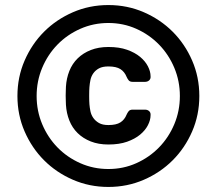

<svg xmlns="http://www.w3.org/2000/svg" viewBox="-20 -730 857 760"><path d="M409 10Q334 10 268.5 -18.5Q203 -47 154.5 -95.5Q106 -144 77.5 -209.5Q49 -275 49 -350Q49 -425 77.5 -490.5Q106 -556 154.5 -604.5Q203 -653 268.5 -681.5Q334 -710 409 -710Q484 -710 549.5 -681.5Q615 -653 663.5 -604.5Q712 -556 740.5 -490.5Q769 -425 769 -350Q769 -275 740.5 -209.5Q712 -144 663.5 -95.5Q615 -47 549.5 -18.5Q484 10 409 10ZM409 -61Q468 -61 519.5 -84Q571 -107 609.5 -146.5Q648 -186 670 -238.5Q692 -291 692 -350Q692 -409 670 -461.5Q648 -514 609.5 -553.5Q571 -593 519.5 -616Q468 -639 409 -639Q350 -639 298 -616Q246 -593 207.5 -553.5Q169 -514 147 -461.5Q125 -409 125 -350Q125 -291 147 -238.5Q169 -186 207.5 -146.5Q246 -107 298 -84Q350 -61 409 -61ZM409 -158Q370 -158 339.5 -170Q309 -182 287.5 -203Q266 -224 254.5 -253Q243 -282 241 -315Q241 -321 240.5 -331Q240 -341 240 -351.5Q240 -362 240.5 -371.5Q241 -381 241 -387Q243 -420 254.5 -449Q266 -478 287.5 -499Q309 -520 339.5 -532Q370 -544 409 -544Q452 -544 483 -533Q514 -522 534.5 -505Q555 -488 565.5 -467.5Q576 -447 576 -428Q577 -418 570.5 -412Q564 -406 554 -406H505Q494 -406 489 -412.5Q484 -419 481 -426Q473 -446 456.5 -456.5Q440 -467 409 -467Q386 -467 372 -459.5Q358 -452 349.5 -440Q341 -428 338 -413.5Q335 -399 334 -385Q333 -373 333 -351Q333 -329 334 -317Q335 -304 338 -289.5Q341 -275 349.5 -263Q358 -251 372 -243Q386 -235 409 -235Q440 -235 456.5 -245.5Q473 -256 481 -276Q484 -283 489 -289.5Q494 -296 505 -296H554Q564 -296 570.5 -290Q577 -284 576 -274Q576 -255 565.5 -234.5Q555 -214 534.5 -197Q514 -180 483 -169Q452 -158 409 -158Z"/></svg>

Font: Fz Rubik Med
Style: Regular
Weight: 500
Designer: Hubert and Fischer
Foundry: Hubert and Fischer
Version: Vit hóa bi FontZin.com